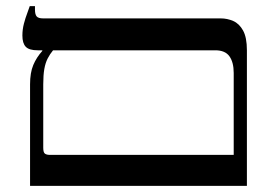

<svg xmlns="http://www.w3.org/2000/svg" viewBox="-20 -606 893 626"><path d="M78 0V-331Q78 -369 88.5 -394Q99 -419 118 -440V-442H103Q75 -442 64 -453.5Q53 -465 53 -490Q53 -510 58 -529Q63 -548 69 -563.5Q75 -579 77 -586H94V-575Q94 -559 99.5 -552.5Q105 -546 121 -546H700Q721 -546 740.5 -537.5Q760 -529 772.5 -506.5Q785 -484 785 -442V0ZM143 -101H742V-368Q742 -403 728 -422.5Q714 -442 682 -442H153Q143 -430 135.5 -415.5Q128 -401 124.5 -381Q121 -361 121 -331V-124Q121 -109 126.5 -105Q132 -101 143 -101Z"/></svg>

Font: Frank Ruhl Libre
Style: Regular
Weight: 400
Designer: Yanek Iontef
Foundry: Fontef
Version: Version 6.004